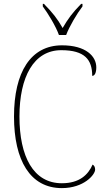

<svg xmlns="http://www.w3.org/2000/svg" viewBox="-20 -957 545 987"><path d="M283 -777H320C337 -822 375 -886 404 -924V-937H397C352 -891 330 -861 302 -813C275 -861 251 -891 206 -937H200V-924C228 -886 267 -822 283 -777ZM298 10C411 10 469 -59 469 -85C469 -97 465 -106 456 -111C433 -58 388 -15 298 -15C151 -15 80 -153 80 -358C80 -561 153 -699 295 -699C416 -699 454 -650 454 -567C467 -567 475 -583 475 -611C475 -668 421 -724 299 -724C138 -724 52 -586 52 -358C52 -133 135 10 298 10Z"/></svg>

Font: Noto Serif Myanmar SemiCondensed Thin
Style: Regular
Weight: 100
Width: 4
Designer: Ben Mitchell and the Monotype Design Team
Foundry: Monotype Imaging Inc.
Version: Version 2.106